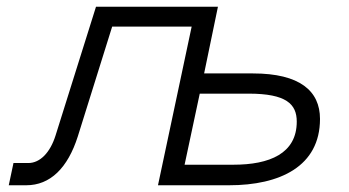

<svg xmlns="http://www.w3.org/2000/svg" viewBox="-20 -550 1036 570"><path d="M6 0H58C129 0 181 -51 211 -145L313 -471H549L449 0H660C811 0 930 -56 930 -197C930 -280 870 -332 731 -332H586L627 -530H265L145 -148C129 -97 99 -66 64 -66H20ZM718 -272C830 -272 861 -241 861 -189C861 -94 780 -61 673 -61H528L573 -272Z"/></svg>

Font: Geist Light
Style: Italic
Weight: 300
Italic angle: -12°
Designer: Basement.studio, Andrés Briganti, Mateo Zaragoza
Foundry: Basement.studio, Vercel, Andrés Briganti, Guido Ferreyra, Mateo Zaragoza
Version: Version 1.500